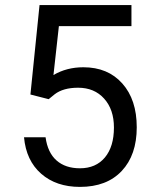

<svg xmlns="http://www.w3.org/2000/svg" viewBox="-20 -731 602 761"><path d="M100.6 -356.4 136.7 -710.9H501V-627.4H213.4L191.9 -433.6Q244.1 -464.4 310.5 -464.4Q407.7 -464.4 464.8 -400.1Q522 -335.9 522 -226.6Q522 -116.7 462.6 -53.5Q403.3 9.8 296.9 9.8Q202.6 9.8 143.1 -42.5Q83.5 -94.7 75.2 -187H160.6Q168.9 -126 204.1 -95Q239.3 -64 296.9 -64Q359.9 -64 395.8 -106.9Q431.6 -149.9 431.6 -225.6Q431.6 -296.9 392.8 -340.1Q354 -383.3 289.6 -383.3Q230.5 -383.3 196.8 -357.4L172.9 -337.9Z"/></svg>

Font: SteelSelectRoboto
Style: Roboto-Regular
Weight: 400
Designer: Google
Version: Version 2.137; 2017